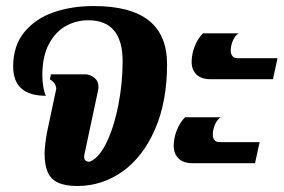

<svg xmlns="http://www.w3.org/2000/svg" viewBox="-20 -600 935 633"><path d="M127 -94.2Q127 -106.4 129.4 -127Q131.8 -147.5 135.7 -167L165.5 -307.6Q164.1 -327.1 144.5 -338.4L147.9 -355H260.7Q276.4 -355 290.5 -344Q304.7 -333 304.7 -313Q304.7 -308.1 303.2 -301.3L257.8 -88.4Q257.3 -86.9 257.3 -84Q257.3 -75.2 261.7 -71Q266.1 -66.9 272.9 -66.9Q276.4 -66.9 279.3 -68.4Q308.6 -82 332.8 -133.3Q356.9 -184.6 370.6 -255.9Q384.3 -327.1 384.3 -397.9Q384.3 -533.2 271 -533.2Q231 -533.2 196.5 -513.9Q162.1 -494.6 140.9 -454.1Q119.6 -413.6 119.6 -352.1Q119.6 -332 122.8 -313.2Q126 -294.4 131.3 -284.2Q23.4 -284.2 23.4 -380.9Q23.4 -449.2 60.1 -493.9Q96.7 -538.6 156.5 -559.3Q216.3 -580.1 288.1 -580.1Q411.1 -580.1 470.9 -532.2Q530.8 -484.4 530.8 -388.2Q530.8 -265.1 491.2 -174.1Q451.7 -83 384.3 -34.9Q316.9 13.2 234.9 13.2Q193.8 13.2 170.4 1.7Q147 -9.8 137 -33Q127 -56.2 127 -94.2Z M611.8 -395.5Q611.8 -421.9 622.1 -447.8Q632.3 -473.6 649.4 -490.2H766.6Q754.9 -482.4 747.8 -466.1Q740.7 -449.7 740.7 -432.6Q740.7 -422.4 746.1 -415.3Q751.5 -408.2 763.7 -408.2H895L879.9 -338.9H673.3Q643.1 -338.9 627.4 -354.7Q611.8 -370.6 611.8 -395.5ZM552.7 -118.7Q552.7 -145 563 -170.9Q573.2 -196.8 590.3 -213.4H707.5Q695.8 -205.6 688.7 -189.2Q681.6 -172.9 681.6 -155.8Q681.6 -145.5 687 -138.4Q692.4 -131.3 704.6 -131.3H835.9L820.8 -62H614.3Q584 -62 568.4 -77.9Q552.7 -93.8 552.7 -118.7Z"/></svg>

Font: Pattaya
Style: Regular
Weight: 400
Designer: Pablo Impallari / Thai characters Designed by Thanarat Vachiruckul and Suppakit Chalermlarp
Foundry: Pablo Impallari
Version: Version 2.001